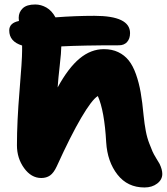

<svg xmlns="http://www.w3.org/2000/svg" viewBox="-20 -764 740 852"><path d="M163.1 25.9Q118.7 25.9 86.9 -18.1Q55.2 -62 55.2 -119.1Q55.2 -224.6 66.7 -361.3Q78.1 -498 78.1 -539.1V-562Q21 -579.6 21 -628.9Q21 -662.1 64 -670.9Q63 -675.8 63 -685.1Q63 -710 80.8 -727.1Q98.6 -744.1 136.2 -744.1Q162.1 -744.1 186 -730.5Q210 -716.8 226.1 -687Q314.5 -693.8 398.9 -693.8Q557.1 -693.8 557.1 -617.2Q557.1 -592.3 543.9 -577.6Q530.8 -563 507.8 -563Q345.7 -563 252 -558.1Q252 -533.2 245.1 -473.4Q238.3 -413.6 235.8 -376Q283.2 -462.9 333.3 -504.4Q383.3 -545.9 440.9 -545.9Q477.1 -545.9 504.6 -532.7Q532.2 -519.5 551 -496.1Q569.8 -472.7 583.3 -434.8Q596.7 -397 604.2 -354Q611.8 -311 617.2 -252Q621.1 -213.4 627 -182.6Q632.8 -151.9 642.6 -127.2Q652.3 -102.5 656.7 -92Q661.1 -81.5 674.3 -59.8Q687.5 -38.1 688 -37.1Q700.2 -11.7 700.2 7.8Q700.2 33.2 677.5 50.5Q654.8 67.9 621.1 67.9Q545.9 67.9 501.2 10.7Q456.5 -46.4 451.2 -132.8Q443.4 -272.5 414.1 -337.9Q387.7 -321.8 340.3 -241.2Q293 -160.6 231.9 -25.9Q218.3 3.4 202.1 14.6Q186 25.9 163.1 25.9Z"/></svg>

Font: Shantell Sans Irregular Bouncy
Style: Regular
Weight: 800
Designer: Stephen Nixon, Anya Danilova, Shantell Martin
Foundry: Arrow Type
Version: Version 1.006;[9816181b4]